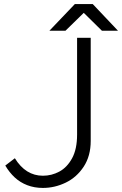

<svg xmlns="http://www.w3.org/2000/svg" viewBox="-20 -913 600 944"><path d="M6 -99 53 -135Q106 -49 191 -49Q234 -49 272 -69.5Q310 -90 334.5 -135Q359 -180 359 -251V-727H426V-220Q426 -146 391.5 -93.5Q357 -41 303 -15Q249 11 191 11Q149 11 114 -2.5Q79 -16 52.5 -40.5Q26 -65 6 -99ZM349 -892V-893H436L560 -762H481ZM348 -893H435V-892L302 -762H223Z"/></svg>

Font: 寒蝉端黑体 Light
Style: Regular
Weight: 300
Designer: ChillDuanSans {Warren2060}; 
Source Han Sans {Ryoko NISHIZUKA 西塚涼子 (kana, bopomofo & ideographs); Paul D. Hunt (Latin, G
Foundry: ChillType&Adobe
Version: Version 1.300;Glyphs 3.3 (3306)